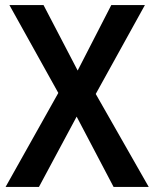

<svg xmlns="http://www.w3.org/2000/svg" viewBox="-20 -734 606 754"><path d="M564 0 356 -365 549 -714H417L285 -457L151 -714H17L209 -369L2 0H133L281 -276L426 0Z"/></svg>

Font: Noto Sans Arabic SemCond SemBd
Style: Regular
Weight: 600
Width: 4
Designer: Monotype Design Team, Nadine Chahine, Nizar Qandah and Khaled Hosny
Foundry: Monotype Imaging Inc.
Version: Version 2.012